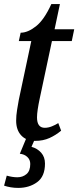

<svg xmlns="http://www.w3.org/2000/svg" viewBox="-20 -679 383 939"><path d="M152 10Q109 10 84 -16.5Q59 -43 59 -89Q59 -113 63.5 -141.5Q68 -170 72 -191L133 -478H72L81 -519Q116 -519 156 -550.5Q196 -582 231 -659H273L247 -536H343L331 -478H234L174 -196Q168 -168 164.5 -144.5Q161 -121 161 -105Q161 -54 199 -54Q216 -54 233.5 -61Q251 -68 265 -77L279 -40Q253 -18 222 -4Q191 10 152 10ZM69 240Q50 240 32.5 237Q15 234 0 229L13 180Q41 188 65 188Q91 188 109.5 172.5Q128 157 128 123Q128 102 113.5 88.5Q99 75 77 73L111 -9H155L134 39Q163 47 181.5 68Q200 89 200 121Q200 184 161.5 212Q123 240 69 240Z"/></svg>

Font: Noto Serif ExtraCondensed Medium
Style: Italic
Weight: 500
Width: 2
Italic angle: -12°
Designer: Monotype Design Team
Foundry: Monotype Imaging Inc.
Version: Version 2.013; ttfautohint (v1.8.4.7-5d5b)